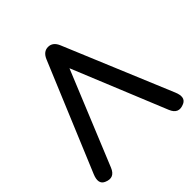

<svg xmlns="http://www.w3.org/2000/svg" viewBox="-206 -916 1104 1104"><g transform="rotate(-45 346.0 -364.5)"><path d="M33.2 22Q-6.3 3.9 18.6 -55.7L293.5 -714.8Q312 -758.8 350.3 -758.8Q388.7 -758.8 407.2 -714.8L682.1 -55.7Q707 3.9 667.5 22Q609.9 48.3 585.4 -11.7L350.6 -585L115.2 -11.7Q90.8 48.3 33.2 22Z"/></g></svg>

Font: Comic Relief
Style: Regular
Weight: 400
Designer: Jeff Davis
Foundry: Loudifier
Version: Version 1.0